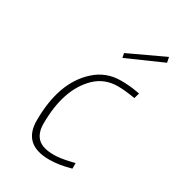

<svg xmlns="http://www.w3.org/2000/svg" viewBox="-178 -837 871 953"><g transform="rotate(30 258.0 -360.5)"><path d="M363 -509Q411 -509 456 -501L472 -498L463 -467Q406 -477 363 -477Q288 -477 235 -426Q136 -329 136 -132Q136 -78 164.5 -50.5Q193 -23 257 -23Q294 -23 352 -37L372 -42V-10Q305 9 249 9Q99 9 99 -129Q99 -347 215 -452Q277 -509 363 -509ZM312 -610 307 -635 510 -730 516 -700Z"/></g></svg>

Font: Titillium Web ExtraLight
Style: Italic
Weight: 275
Italic angle: -13°
Version: Version 1.002;PS 57.000;hotconv 1.0.70;makeotf.lib2.5.55311